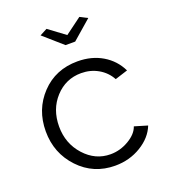

<svg xmlns="http://www.w3.org/2000/svg" viewBox="-136 -827 820 934"><g transform="rotate(-20 274.5 -360.0)"><path d="M175 -710 213 -730 298 -667 383 -730 422 -710 323 -624H273ZM300 -530Q373 -530 428.5 -497Q484 -464 512 -406L446 -385Q424 -425 384.5 -447.5Q345 -470 297 -470Q217 -470 162.5 -410.5Q108 -351 108 -262Q108 -174 164 -112Q220 -50 298 -50Q348 -50 393 -76.5Q438 -103 450 -139L517 -119Q495 -63 435 -26.5Q375 10 301 10Q189 10 114 -69.5Q39 -149 39 -262Q39 -375 112.5 -452.5Q186 -530 300 -530Z"/></g></svg>

Font: Raleway
Style: Regular
Weight: 400
Designer: Matt McInerney, Pablo Impallari, Rodrigo Fuenzalida
Foundry: Matt McInerney, Pablo Impallari, Rodrigo Fuenzalida
Version: Version 1.000;PS 001.001;hotconv 1.0.56; ttfautohint (v1.5)